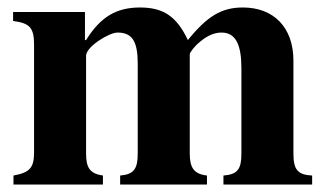

<svg xmlns="http://www.w3.org/2000/svg" viewBox="-20 -493 873 513"><path d="M814 0V-24C775 -26 764 -40 764 -83V-331C764 -420 711 -473 629 -473C572 -473 534 -450 482 -386C452 -449 417 -473 354 -473C290 -473 248 -447 210 -386H207V-461H15V-437C59 -431 71 -420 71 -373V-86C71 -45 60 -32 16 -24V0H255V-24C220 -29 210 -45 210 -83V-344C210 -368 271 -406 294 -406C333 -406 348 -383 348 -323V-83C348 -42 338 -27 301 -24V0H533V-24C498 -28 487 -45 487 -83V-348C487 -353 501 -371 514 -381C535 -399 554 -406 572 -406C610 -406 625 -373 625 -311V-83C625 -41 615 -27 577 -24V0Z"/></svg>

Font: XITS
Style: Bold
Weight: 700
Designer: MicroPress Inc., with final additions and corrections provided by Coen Hoffman, Elsevier (retired)
Version: Version 1.107